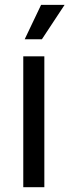

<svg xmlns="http://www.w3.org/2000/svg" viewBox="-20 -781 290 801"><path d="M77.1 0V-545.9H165V0ZM83 -617.2 151.4 -760.7H249.5L154.8 -617.2Z"/></svg>

Font: Inter Variable
Style: Regular
Weight: 400
Designer: Rasmus Andersson
Foundry: rsms
Version: Version 4.001;git-9221beed3